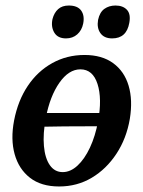

<svg xmlns="http://www.w3.org/2000/svg" viewBox="-20 -666 519 695"><path d="M194 9Q129 9 88.5 -22.5Q48 -54 33 -108Q18 -162 31 -230Q45 -302 80.5 -355Q116 -408 169 -437.5Q222 -467 286 -467Q349 -467 389.5 -437.5Q430 -408 445.5 -356Q461 -304 450 -236Q438 -165 401.5 -109.5Q365 -54 312 -22.5Q259 9 194 9ZM207 -43Q235 -43 260.5 -66.5Q286 -90 305.5 -131.5Q325 -173 335 -227Q350 -309 333 -362Q316 -415 271 -415Q229 -415 195 -366.5Q161 -318 146 -240Q135 -182 139 -137.5Q143 -93 160.5 -68Q178 -43 207 -43ZM65 -205Q65 -213 67.5 -229.5Q70 -246 74 -257H407Q407 -246 405 -234Q403 -222 398 -209Q380 -209 331 -209Q282 -209 213 -208.5Q144 -208 65 -205ZM386 -527Q357 -527 343.5 -546Q330 -565 335 -594Q341 -622 358 -634Q375 -646 398 -646Q425 -646 439.5 -630.5Q454 -615 448 -583Q438 -527 386 -527ZM219 -527Q189 -527 176.5 -548Q164 -569 170 -597Q176 -620 190.5 -633Q205 -646 229 -646Q261 -646 274 -627.5Q287 -609 281 -580Q276 -556 259.5 -541.5Q243 -527 219 -527Z"/></svg>

Font: Vollkorn Medium
Style: Italic
Weight: 500
Italic angle: -11°
Designer: Friedrich Althausen
Foundry: Friedrich Althausen
Version: Version 5.000